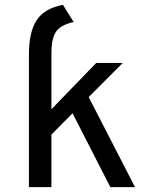

<svg xmlns="http://www.w3.org/2000/svg" viewBox="-20 -770 656 790"><path d="M99 0V-544.5Q99 -638.5 130.8 -687Q162.5 -735.5 239 -750L283 -679.5Q226 -666.5 208.8 -637Q191.5 -607.5 191.5 -551.5V-320.5L376 -511H485L345 -370.5L535.5 0H434L278.5 -304L191.5 -216V0Z"/></svg>

Font: Overpass Mono Light Medium
Style: Regular
Weight: 500
Monospace: yes
Version: Version 4.000